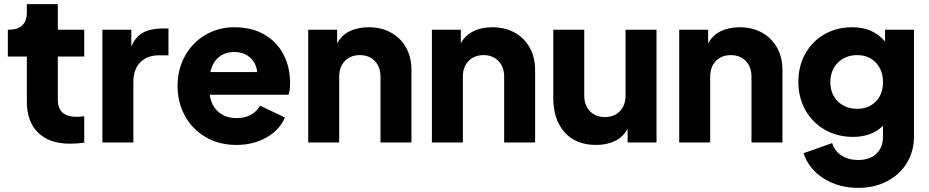

<svg xmlns="http://www.w3.org/2000/svg" viewBox="-20 -690 4502 930"><path d="M110 -197V-416H18V-546H23Q65 -546 87.5 -567Q110 -588 110 -630V-670H260V-546H388V-416H260V-207Q260 -165 283 -144.5Q306 -124 353 -124Q367 -124 388 -127V1Q355 6 318 6Q219 6 164.5 -47.5Q110 -101 110 -197Z M476 -546H616V-464Q636 -512 673 -532Q710 -552 764 -552H796V-422H749Q693 -422 659.5 -388Q626 -354 626 -294V0H476Z M840 -274Q840 -354 876 -419Q912 -484 975 -521Q1038 -558 1115 -558Q1199 -558 1260 -523Q1321 -488 1353 -426.5Q1385 -365 1385 -289Q1385 -252 1378 -231H996Q1003 -179 1037.5 -148.5Q1072 -118 1127 -118Q1166 -118 1195 -134Q1224 -150 1240 -178L1360 -121Q1335 -61 1271.5 -24.5Q1208 12 1125 12Q1041 12 976 -26Q911 -64 875.5 -129.5Q840 -195 840 -274ZM1226 -341Q1221 -385 1191 -411.5Q1161 -438 1115 -438Q1070 -438 1039.5 -413Q1009 -388 999 -341Z M1473 -546H1613V-480Q1634 -519 1673.5 -538.5Q1713 -558 1766 -558Q1827 -558 1874 -532Q1921 -506 1947 -459Q1973 -412 1973 -351V0H1823V-319Q1823 -366 1795.5 -394.5Q1768 -423 1723 -423Q1678 -423 1650.5 -394.5Q1623 -366 1623 -319V0H1473Z M2072 -546H2212V-480Q2233 -519 2272.5 -538.5Q2312 -558 2365 -558Q2426 -558 2473 -532Q2520 -506 2546 -459Q2572 -412 2572 -351V0H2422V-319Q2422 -366 2394.5 -394.5Q2367 -423 2322 -423Q2277 -423 2249.5 -394.5Q2222 -366 2222 -319V0H2072Z M2660 -215V-546H2810V-227Q2810 -180 2837.5 -151.5Q2865 -123 2910 -123Q2955 -123 2982.5 -151.5Q3010 -180 3010 -227V-546H3160V0H3020V-66Q2999 -27 2959.5 -7.5Q2920 12 2867 12Q2769 12 2714.5 -49.5Q2660 -111 2660 -215Z M3270 -546H3410V-480Q3431 -519 3470.5 -538.5Q3510 -558 3563 -558Q3624 -558 3671 -532Q3718 -506 3744 -459Q3770 -412 3770 -351V0H3620V-319Q3620 -366 3592.5 -394.5Q3565 -423 3520 -423Q3475 -423 3447.5 -394.5Q3420 -366 3420 -319V0H3270Z M3872 52 4011 3Q4022 41 4056 63Q4090 85 4137 85Q4193 85 4225 54.5Q4257 24 4257 -29V-81Q4203 -27 4111 -27Q4036 -27 3975.5 -61.5Q3915 -96 3881 -157Q3847 -218 3847 -294Q3847 -369 3880.5 -429.5Q3914 -490 3973.5 -524Q4033 -558 4108 -558Q4209 -558 4267 -489V-546H4407V-29Q4407 43 4372.5 99.5Q4338 156 4276.5 188Q4215 220 4137 220Q4042 220 3970 174.5Q3898 129 3872 52ZM4132 -163Q4188 -163 4222.5 -198.5Q4257 -234 4257 -292Q4257 -350 4222.5 -386.5Q4188 -423 4132 -423Q4075 -423 4038.5 -386.5Q4002 -350 4002 -292Q4002 -235 4038.5 -199Q4075 -163 4132 -163Z"/></svg>

Font: Eudoxus Sans ExtraBold
Style: Regular
Weight: 800
Designer: Stijn de Vries
Foundry: tokotype
Version: Version 2.005